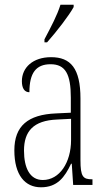

<svg xmlns="http://www.w3.org/2000/svg" viewBox="-20 -786 451 816"><path d="M169 -619V-606H180C221 -652 274 -721 293 -756V-766H237C223 -721 199 -676 169 -619ZM154 10C224 10 255 -33 282 -90H285L291 0H373V-24H371C333 -24 322 -35 322 -105V-367C322 -496 280 -543 197 -543C120 -543 73 -499 73 -441C73 -411 84 -394 105 -394C105 -476 133 -513 195 -513C258 -513 281 -471 281 -371V-307L218 -304C99 -299 41 -251 41 -147C41 -41 87 10 154 10ZM162 -21C107 -21 82 -72 82 -146C82 -227 121 -274 223 -278L282 -281V-191C282 -95 233 -21 162 -21Z"/></svg>

Font: Noto Serif Thai ExtraCondensed ExtraLight
Style: Regular
Weight: 200
Width: 2
Designer: Monotype Design Team
Foundry: Monotype Imaging Inc.
Version: Version 2.002